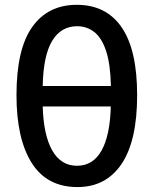

<svg xmlns="http://www.w3.org/2000/svg" viewBox="-20 -766 638 798"><path d="M302 11.5Q175 11.5 111.8 -88.8Q48.5 -189 48.5 -370.5Q48.5 -562 114 -654Q179.5 -746 299 -746Q421.5 -746 485.8 -652.2Q550 -558.5 550 -370.5Q550 -180.5 485.2 -84.5Q420.5 11.5 302 11.5ZM300.5 -657Q233.5 -657 196.8 -596.2Q160 -535.5 157.5 -408.5H441Q439 -499.5 421 -554Q403 -608.5 372 -632.8Q341 -657 300.5 -657ZM300 -77Q366.5 -77 402 -140.2Q437.5 -203.5 440.5 -323.5H157.5Q161 -204 197.2 -140.5Q233.5 -77 300 -77Z"/></svg>

Font: Commissioner Medium
Style: Regular
Weight: 500
Designer: Kostas Bartsokas
Foundry: Kostas Bartsokas
Version: Version 1.000; ttfautohint (v1.8.3)